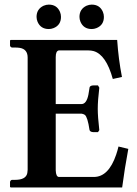

<svg xmlns="http://www.w3.org/2000/svg" viewBox="-20 -821 602 841"><path d="M140.1 -747.1Q140.1 -781.2 170.9 -795.9Q182.6 -800.8 193.8 -800.8Q229 -800.8 242.7 -769Q247.1 -758.3 247.1 -747.1Q247.1 -710.9 214.4 -697.8Q204.1 -693.8 193.8 -693.8Q158.2 -693.8 144.5 -725.6Q140.1 -736.3 140.1 -747.1ZM328.1 -747.1Q328.1 -781.2 358.9 -795.9Q370.6 -800.8 381.8 -800.8Q417 -800.8 430.7 -769Q435.1 -758.3 435.1 -747.1Q435.1 -710.9 402.3 -697.8Q392.1 -693.8 381.8 -693.8Q346.2 -693.8 332.5 -725.6Q328.1 -736.3 328.1 -747.1ZM26.9 0 23.9 -2V-23.9Q25.4 -31.7 32.2 -33.2H45.9Q93.8 -33.2 99.6 -63Q100.6 -69.8 101.1 -77.1V-568.8Q101.1 -605.5 66.9 -611.3Q57.1 -612.8 45.9 -612.8H32.2Q25.4 -614.7 23.9 -621.1V-644L26.9 -646H493.2Q499 -561 514.2 -483.9L474.1 -475.1Q444.8 -581.5 390.1 -597.2Q378.9 -600.1 368.2 -600.1H237.8Q224.1 -598.1 224.1 -570.8V-365.2H336.9Q358.9 -365.2 367.2 -406.2Q369.1 -415.5 372.1 -436Q372.1 -443.4 382.8 -446.3Q385.7 -446.8 388.2 -446.8H409.2L415 -437Q408.2 -380.9 408.2 -344.2Q408.2 -310.1 415 -251L409.2 -242.2H388.2Q374 -243.2 372.1 -252Q363.8 -308.1 351.6 -317.9Q344.7 -322.3 336.9 -323.2H224.1V-75.2Q225.1 -46.9 237.8 -45.9H391.1Q455.6 -45.9 488.8 -143.6Q494.6 -160.6 499 -179.2L542 -168.9Q525.9 -82.5 515.1 0Z"/></svg>

Font: Linux Libertine O
Style: Semibold
Weight: 700
Designer: Philipp H. Poll
Foundry: Philipp H. Poll
Version: Version 5.0.0